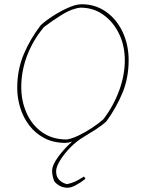

<svg xmlns="http://www.w3.org/2000/svg" viewBox="-20 -666 663 903"><path d="M298 217Q262 217 236 188Q232 180 228.5 165.5Q225 151 225 138Q225 111 253 72.5Q281 34 319 0Q300 6 289 6Q231 6 188.5 -16.5Q146 -39 117.5 -76.5Q89 -114 75 -160Q61 -206 61 -252Q61 -338 91.5 -410.5Q122 -483 172 -548Q195 -569 230 -591.5Q265 -614 301.5 -630Q338 -646 364 -646Q429 -646 479 -610.5Q529 -575 557 -515Q585 -455 585 -383Q585 -300 556.5 -230.5Q528 -161 481 -96Q461 -77 431.5 -58Q402 -39 372 -21Q340 -2 311 27.5Q282 57 263.5 87Q245 117 244 137Q243 164 258 179.5Q273 195 295 200Q315 196 331 189Q347 182 375 164L382 175Q359 193 336.5 205Q314 217 298 217ZM294 -10Q316 -13 348 -28Q380 -43 412.5 -64.5Q445 -86 466 -105Q513 -166 540 -239Q567 -312 567 -382Q567 -451 540 -507Q513 -563 466 -596.5Q419 -630 359 -630Q318 -626 271.5 -597Q225 -568 187 -539Q135 -477 107.5 -404.5Q80 -332 80 -256Q80 -191 105 -134.5Q130 -78 178 -44Q226 -10 294 -10Z"/></svg>

Font: Labrada Thin
Style: Italic
Weight: 100
Italic angle: -7°
Designer: Mercedes Jáuregui
Foundry: Omnibus-Type Team
Version: Version 1.000; ttfautohint (v1.8.4.7-5d5b)